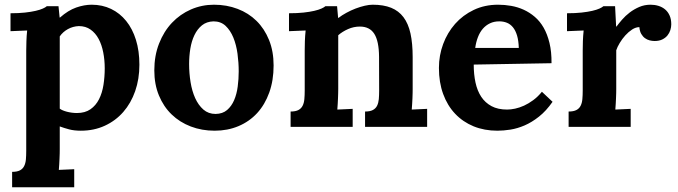

<svg xmlns="http://www.w3.org/2000/svg" viewBox="-20 -536 2862 811"><path d="M313 -425.8Q288.1 -424.8 266.8 -413.1Q245.6 -401.4 232.4 -382.3V-77.1Q237.3 -73.2 245.4 -69.8Q253.4 -66.4 262.9 -64Q272.5 -61.5 283.2 -60.1Q293.9 -58.6 304.7 -58.6Q339.4 -58.6 362.1 -74.5Q384.8 -90.3 398.2 -116.7Q411.6 -143.1 417 -177.2Q422.4 -211.4 422.4 -247.6Q422.4 -282.7 416 -314.9Q409.7 -347.2 396.5 -371.8Q383.3 -396.5 362.5 -411.1Q341.8 -425.8 313 -425.8ZM90.8 -322.3Q90.8 -340.3 91.6 -362.5Q92.3 -384.8 94.7 -407.2L24.4 -404.3V-480Q59.1 -480 85.4 -482.9Q111.8 -485.8 130.6 -490.2Q149.4 -494.6 160.9 -499.8Q172.4 -504.9 177.7 -509.8H227.1L231.9 -461.9H233.4Q267.6 -492.2 301.8 -504.2Q335.9 -516.1 367.2 -516.1Q412.1 -516.1 449.2 -498.3Q486.3 -480.5 512.9 -447.5Q539.6 -414.6 554.2 -367.7Q568.8 -320.8 568.8 -262.7Q568.8 -202.1 551 -151.1Q533.2 -100.1 500.7 -63Q468.3 -25.9 422.6 -4.9Q377 16.1 321.3 16.1Q293.5 16.1 272.2 10.5Q251 4.9 232.4 -2V94.2Q232.4 101.6 232.2 111.8Q231.9 122.1 231.4 133.8Q231 145.5 230.2 158Q229.5 170.4 228.5 181.6L293.5 178.7V254.9H31.2V189.9Q52.2 189.9 64.2 183.6Q76.2 177.2 82 165.5Q87.9 153.8 89.4 137.5Q90.8 121.1 90.8 101.1Z M881.8 -445.8Q852.5 -444.8 833 -429Q813.5 -413.1 801.3 -387.7Q789.1 -362.3 783.9 -330.3Q778.8 -298.3 778.8 -265.6Q778.8 -227.1 784.9 -189.2Q791 -151.4 804.4 -121.6Q817.9 -91.8 839.1 -73.2Q860.4 -54.7 890.6 -54.7Q920.4 -55.2 939.2 -71.3Q958 -87.4 969 -113Q980 -138.7 984.1 -170.4Q988.3 -202.1 988.3 -234.4Q988.3 -271.5 983.2 -309.3Q978 -347.2 965.6 -377.4Q953.1 -407.7 932.9 -426.8Q912.6 -445.8 881.8 -445.8ZM883.8 -516.1Q937.5 -516.1 983.6 -498.5Q1029.8 -481 1063.5 -447.8Q1097.2 -414.6 1116.5 -366.9Q1135.7 -319.3 1135.7 -259.3Q1135.7 -196.3 1117.4 -145.3Q1099.1 -94.2 1066.2 -58.3Q1033.2 -22.5 987.3 -3.2Q941.4 16.1 886.7 16.1Q832.5 16.1 785.9 -1.7Q739.3 -19.5 705.1 -52.5Q670.9 -85.4 651.4 -132.6Q631.8 -179.7 631.8 -238.8Q631.8 -300.8 651.9 -352.1Q671.9 -403.3 706.3 -439.7Q740.7 -476.1 786.6 -496.1Q832.5 -516.1 883.8 -516.1Z M1723.1 -160.6Q1723.1 -153.3 1722.9 -143.1Q1722.7 -132.8 1722.2 -121.1Q1721.7 -109.4 1720.9 -96.9Q1720.2 -84.5 1719.2 -73.2L1784.2 -76.2V0H1522V-64.9Q1543 -64.9 1554.9 -71.3Q1566.9 -77.6 1572.8 -89.4Q1578.6 -101.1 1580.1 -117.4Q1581.5 -133.8 1581.5 -153.8L1581.1 -296.4Q1580.6 -362.3 1561 -393.1Q1541.5 -423.8 1500 -423.8Q1474.1 -423.8 1450 -413.1Q1425.8 -402.3 1408.7 -387.2V-160.6Q1408.7 -153.3 1408.4 -143.1Q1408.2 -132.8 1407.7 -121.1Q1407.2 -109.4 1406.5 -96.9Q1405.8 -84.5 1404.8 -73.2L1469.7 -76.2V0H1207.5V-64.9Q1228.5 -64.9 1240.5 -71.3Q1252.4 -77.6 1258.3 -89.4Q1264.2 -101.1 1265.6 -117.4Q1267.1 -133.8 1267.1 -153.8V-322.3Q1267.1 -340.3 1267.8 -362.5Q1268.6 -384.8 1271 -407.2L1200.7 -404.3V-480Q1235.4 -480 1262 -482.9Q1288.6 -485.8 1307.4 -490.2Q1326.2 -494.6 1337.6 -499.8Q1349.1 -504.9 1354.5 -509.8H1403.8L1408.2 -460.4H1409.7Q1424.3 -471.7 1443.1 -481.9Q1461.9 -492.2 1481.7 -499.8Q1501.5 -507.3 1520.3 -511.7Q1539.1 -516.1 1554.2 -516.1Q1600.1 -516.1 1632.1 -503.2Q1664.1 -490.2 1684.3 -463.4Q1704.6 -436.5 1713.9 -394.5Q1723.1 -352.5 1723.1 -294.9Z M2088.9 -445.8Q2066.9 -445.8 2049.6 -437.5Q2032.2 -429.2 2019.5 -414.6Q2006.8 -399.9 1998.8 -379.2Q1990.7 -358.4 1987.3 -333.5H2171.4Q2170.4 -364.3 2164.1 -385.7Q2157.7 -407.2 2146.7 -420.7Q2135.7 -434.1 2121.1 -439.9Q2106.4 -445.8 2088.9 -445.8ZM2309.6 -269 1981 -263.2Q1981 -222.2 1988.5 -187.3Q1996.1 -152.3 2012.7 -127.2Q2029.3 -102.1 2056.2 -87.6Q2083 -73.2 2122.1 -73.2Q2137.2 -73.2 2155.8 -77.1Q2174.3 -81.1 2193.6 -89.8Q2212.9 -98.6 2232.4 -113Q2252 -127.4 2269 -148.4L2314 -106Q2287.1 -67.4 2256.8 -43.5Q2226.6 -19.5 2196 -6.3Q2165.5 6.8 2136 11.5Q2106.4 16.1 2081.1 16.1Q2025.9 16.1 1980.5 -2.4Q1935.1 -21 1902.3 -55.7Q1869.6 -90.3 1851.8 -139.2Q1834 -188 1834 -249Q1834 -301.8 1851.8 -349.9Q1869.6 -397.9 1902.3 -435.1Q1935.1 -472.2 1981.2 -494.1Q2027.3 -516.1 2084 -516.1Q2111.8 -516.1 2139.4 -511.2Q2167 -506.3 2192.1 -494.9Q2217.3 -483.4 2239 -464.8Q2260.7 -446.3 2276.4 -418.9Q2292 -391.6 2301 -354.5Q2310.1 -317.4 2309.6 -269Z M2728 -516.1Q2745.6 -516.1 2761.5 -511.2Q2777.3 -506.3 2789.3 -496.3Q2801.3 -486.3 2808.3 -470.7Q2815.4 -455.1 2815.4 -433.1Q2815.4 -421.4 2811.5 -408.9Q2807.6 -396.5 2799.3 -386.2Q2791 -376 2777.6 -369.4Q2764.2 -362.8 2745.1 -362.8Q2734.9 -362.8 2724.1 -365.5Q2713.4 -368.2 2704.3 -374.8Q2695.3 -381.3 2688.7 -392.6Q2682.1 -403.8 2680.7 -421.4Q2665.5 -421.4 2650.1 -411.4Q2634.8 -401.4 2621.3 -386.5Q2607.9 -371.6 2597.7 -354.5Q2587.4 -337.4 2583 -323.7V-160.6Q2583 -153.3 2582.8 -143.1Q2582.5 -132.8 2582 -121.1Q2581.5 -109.4 2580.8 -96.9Q2580.1 -84.5 2579.1 -73.2L2644 -76.2V0H2381.8V-64.9Q2402.8 -64.9 2414.8 -71.3Q2426.8 -77.6 2432.6 -89.4Q2438.5 -101.1 2439.9 -117.4Q2441.4 -133.8 2441.4 -153.8V-322.3Q2441.4 -340.3 2442.1 -362.5Q2442.9 -384.8 2445.3 -407.2L2375 -404.3V-480Q2409.7 -480 2436.3 -482.9Q2462.9 -485.8 2481.7 -490.2Q2500.5 -494.6 2512 -499.8Q2523.4 -504.9 2528.8 -509.8H2578.1L2582.5 -423.8H2584Q2593.8 -437 2607.7 -453.1Q2621.6 -469.2 2639.9 -483.2Q2658.2 -497.1 2680.2 -506.6Q2702.1 -516.1 2728 -516.1Z"/></svg>

Font: DimaFred
Style: Bold
Weight: 800
Designer: R.Balvardi
Foundry: R.Balvardi (r.balvardi@gmail.com)
Version: Version 1.00;August 2, 2018;FontCreator 11.5.0.2427 64-bit